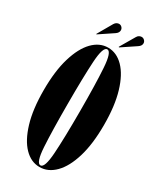

<svg xmlns="http://www.w3.org/2000/svg" viewBox="-214 -922 844 1006"><g transform="rotate(30 208.0 -419.0)"><path d="M207.5 11Q156 11 115 -31Q74 -73 49.8 -153.2Q25.5 -233.5 25.5 -349Q25.5 -465 49.8 -545.8Q74 -626.5 115 -668.8Q156 -711 207.5 -711Q259 -711 300.5 -668.8Q342 -626.5 366.2 -545.8Q390.5 -465 390.5 -349Q390.5 -233.5 366.2 -153.2Q342 -73 300.5 -31Q259 11 207.5 11ZM207.5 1Q233 1 239.2 -91.8Q245.5 -184.5 245.5 -349Q245.5 -513.5 239.2 -607.2Q233 -701 207.5 -701Q182 -701 176.2 -607.2Q170.5 -513.5 170.5 -349Q170.5 -184.5 176.2 -91.8Q182 1 207.5 1ZM255 -740 252.5 -742.5 304.5 -831Q309.5 -840 317 -843.8Q324.5 -847.5 331 -847.5Q341 -847.5 348.5 -840Q356 -832.5 356 -822.5Q356 -807.5 339.5 -796.5ZM118.5 -740 117 -742.5 168 -831Q173.5 -840 180.8 -843.8Q188 -847.5 194.5 -847.5Q204.5 -847.5 211.8 -840Q219 -832.5 219 -822.5Q219 -807.5 203 -796.5Z"/></g></svg>

Font: Imbue 100pt ExtraBold
Style: Regular
Weight: 800
Designer: Tyler Finck
Foundry: Etcetera Type Company
Version: Version 1.102; ttfautohint (v1.8.3)